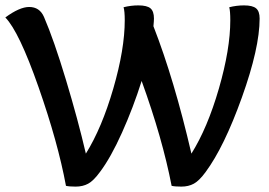

<svg xmlns="http://www.w3.org/2000/svg" viewBox="-37 -693 1005 716"><path d="M817.9 -666Q845.2 -672.9 873 -672.9Q904.8 -672.9 918 -661.9Q931.2 -650.9 931.2 -624Q931.2 -514.2 865 -329.6Q798.8 -145 730 -51.8Q706.1 -19 686 -8.1Q666 2.9 639.2 2.9Q615.2 2.9 603 0Q568.8 -176.8 491.2 -391.1Q460 -292 418 -198.5Q376 -105 335.9 -51.8Q312 -19 292 -8.1Q272 2.9 245.1 2.9Q221.2 2.9 209 0Q179.2 -161.1 106.7 -368.2Q34.2 -575.2 -17.1 -627.9Q36.1 -667 71.8 -667Q110.8 -667 127 -629.9Q164.1 -543.9 209 -395Q253.9 -246.1 283.2 -120.1Q342.8 -215.8 385.5 -362.8Q428.2 -509.8 428.2 -617.2Q428.2 -651.9 423.8 -666Q451.2 -672.9 479 -672.9Q511.2 -672.9 524.2 -661.9Q537.1 -650.9 537.1 -624Q537.1 -615.2 535.2 -595.2Q612.8 -396 676.8 -120.1Q736.8 -215.8 779.3 -362.8Q821.8 -509.8 821.8 -617.2Q821.8 -651.9 817.9 -666Z"/></svg>

Font: Sukar
Style: Bold
Weight: 700
Designer: Dario Muhafara - Ghiath Alsory
Foundry: Dario Muhafara - Ghiath Alsory
Version: Version 1.00 March 27, 2016, initial release